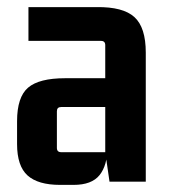

<svg xmlns="http://www.w3.org/2000/svg" viewBox="-20 -511 474 540"><path d="M187 9H149Q87 9 57.5 -17.5Q28 -44 28 -106V-170Q28 -238 59 -264.5Q90 -291 163 -291H289V-210H152Q140 -210 140 -198V-95Q140 -83 152 -83H276V-384Q276 -396 264 -396H60V-491H252Q326 -492 358 -463Q390 -434 390 -363V0H288L276 -83L282 -96Q282 -46 260 -18.5Q238 9 187 9Z"/></svg>

Font: Gemunu Libre ExtraLight
Style: Bold
Weight: 700
Version: Version 1.100